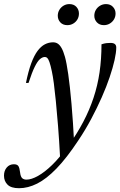

<svg xmlns="http://www.w3.org/2000/svg" viewBox="-101 -696 602 962"><path d="M42 -280.5H29Q41 -339.5 55.5 -378.8Q70 -418 87.2 -441Q104.5 -464 124 -474Q143.5 -484 165 -484Q178 -484 188.2 -477.5Q198.5 -471 207.5 -455.2Q216.5 -439.5 224.5 -411Q232.5 -382.5 241 -323.5Q249.5 -264.5 257.2 -176.2Q265 -88 271 30L200.5 101Q195.5 6.5 189.8 -65.2Q184 -137 178.8 -189.5Q173.5 -242 168.8 -278.2Q164 -314.5 159 -337.5Q152.5 -368.5 147 -384.2Q141.5 -400 136.2 -405.2Q131 -410.5 124 -410.5Q112 -410.5 99.5 -400Q87 -389.5 73 -361.2Q59 -333 42 -280.5ZM230.5 47 244 31Q285.5 -27 316.2 -85.5Q347 -144 367.5 -205.5Q388 -267 397.8 -333.5Q407.5 -400 407.5 -474Q421 -478.5 431.5 -479.8Q442 -481 452.5 -481Q467.5 -481 474.5 -475.2Q481.5 -469.5 481.5 -458Q481.5 -433 473 -395Q464.5 -357 448.5 -309.5Q432.5 -262 409 -208.8Q385.5 -155.5 356.2 -100.5Q327 -45.5 291.5 7.5Q233 96 182 148.5Q131 201 85 224Q39 247 -5.5 247Q-45.5 247 -63.2 229.2Q-81 211.5 -81 184Q-81 159.5 -67.2 143.2Q-53.5 127 -31.5 127Q-15 127 -9 136Q-3 145 -0.5 167Q2 189 10 196.5Q18 204 31.5 204Q56.5 204 89.8 185.2Q123 166.5 159.5 131.2Q196 96 230.5 47ZM236.5 -570Q214 -570 201.2 -584Q188.5 -598 188.5 -617Q188.5 -633 196.2 -646.2Q204 -659.5 217.2 -667.5Q230.5 -675.5 246.5 -675.5Q269 -675.5 281.8 -661.5Q294.5 -647.5 294.5 -628.5Q294.5 -612 287 -599Q279.5 -586 266.2 -578Q253 -570 236.5 -570ZM419.5 -570Q397.5 -570 384.5 -584Q371.5 -598 371.5 -617Q371.5 -633 379.2 -646.2Q387 -659.5 400.5 -667.5Q414 -675.5 430 -675.5Q452 -675.5 465 -661.5Q478 -647.5 478 -628.5Q478 -612 470.2 -599Q462.5 -586 449.2 -578Q436 -570 419.5 -570Z"/></svg>

Font: Newsreader 48pt
Style: Italic
Weight: 400
Italic angle: -17°
Version: Version 1.003